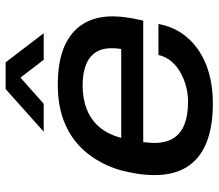

<svg xmlns="http://www.w3.org/2000/svg" viewBox="-67 -696 775 681"><g transform="rotate(-90 320.5 -355.5)"><path d="M294 12Q212 12 155.5 -10.5Q99 -33 69.5 -79Q40 -125 40 -194Q40 -226 45 -257Q50 -288 57 -315Q77 -383 117.5 -433.5Q158 -484 218.5 -511Q279 -538 360 -538Q442 -538 495.5 -515Q549 -492 576 -448.5Q603 -405 603 -343Q603 -325 600 -300Q597 -275 588 -235H157Q156 -224 155 -214.5Q154 -205 154 -196Q154 -154 171 -127.5Q188 -101 220.5 -88.5Q253 -76 300 -76Q328 -76 354.5 -83Q381 -90 404 -103Q427 -116 443.5 -135.5Q460 -155 466 -181H576Q568 -137 545 -101.5Q522 -66 485.5 -40.5Q449 -15 401 -1.5Q353 12 294 12ZM172 -313H487Q489 -323 489.5 -331.5Q490 -340 490 -347Q490 -384 473 -407Q456 -430 426 -440Q396 -450 358 -450Q311 -450 273 -435Q235 -420 209.5 -389.5Q184 -359 172 -313ZM194 -588 345 -723H440L543 -588H449L369 -692H410L293 -588Z"/></g></svg>

Font: Archivo SemiExpanded Medium
Style: Italic
Weight: 500
Width: 6
Italic angle: -10°
Designer: Hector Gatti
Foundry: Omnibus-Type
Version: Version 2.001